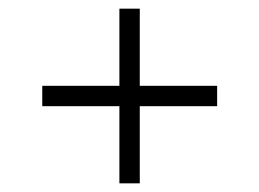

<svg xmlns="http://www.w3.org/2000/svg" viewBox="-20 -469 598 443"><path d="M255.5 -449H302.5V-46H255.5ZM481 -271V-224H77.5V-271Z"/></svg>

Font: Newsreader 60pt
Style: Bold
Weight: 700
Designer: Hugues Gentile
Foundry: Production Type
Version: Version 1.003